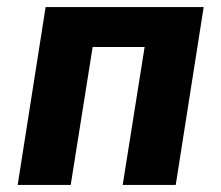

<svg xmlns="http://www.w3.org/2000/svg" viewBox="-20 -523 626 543"><path d="M30 0 109 -503H556L477 0H327L389 -390H242L180 0Z"/></svg>

Font: Nunito Sans 7pt Condensed ExtraBold
Style: Italic
Weight: 800
Width: 3
Italic angle: -9°
Designer: Vernon Adams
Foundry: Vernon Adams
Version: Version 3.101;gftools[0.9.27]